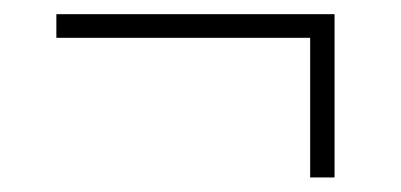

<svg xmlns="http://www.w3.org/2000/svg" viewBox="-20 -348 552 264"><path d="M440 -104H406.5V-313.5H440ZM57.5 -296V-328.5H440V-296Z"/></svg>

Font: Anek Bangla
Style: Extra-light
Weight: 200
Designer: Sulekha Rajkumar (Bangla), Yesha Goshar (Latin)
Foundry: Ek Type
Version: Version 1.002;March 21, 2022;FontCreator 13.0.0.2683 64-bit